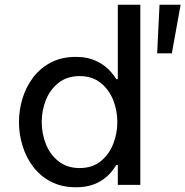

<svg xmlns="http://www.w3.org/2000/svg" viewBox="-20 -780 782 810"><path d="M300 10Q240 10 195 -13.5Q150 -37 120 -76.5Q90 -116 75 -165Q60 -214 60 -265Q60 -316 75 -365Q90 -414 120 -453.5Q150 -493 195 -516.5Q240 -540 300 -540Q338 -540 366 -530.5Q394 -521 414.5 -506.5Q435 -492 448.5 -476Q462 -460 471 -446H477V-760H572V0H477V-84H471Q462 -70 448.5 -53.5Q435 -37 414.5 -22.5Q394 -8 366 1Q338 10 300 10ZM316 -71Q369 -71 404.5 -99.5Q440 -128 457.5 -172.5Q475 -217 475 -265Q475 -314 457.5 -358Q440 -402 404.5 -430.5Q369 -459 316 -459Q263 -459 227 -430.5Q191 -402 173.5 -358Q156 -314 156 -265Q156 -217 173.5 -172.5Q191 -128 227 -99.5Q263 -71 316 -71ZM705 -555H643L653 -760H742Z"/></svg>

Font: Be Vietnam Pro Variable Thin
Style: Regular
Weight: 100
Designer: Lam Bao, Tony Le, Vietanh Nguyen
Foundry: Yellow Type Foundry
Version: Version 1.002